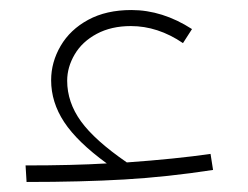

<svg xmlns="http://www.w3.org/2000/svg" viewBox="-20 -363 495 383"><path d="M405 -24Q314 -10 228.5 -5Q143 0 33 0L31 -33Q125 -33 193 -37Q134 -80 108 -119.5Q82 -159 82 -203Q82 -239 101 -271.5Q120 -304 156 -323.5Q192 -343 242 -343Q304 -343 363 -305L345 -277Q295 -311 241 -311Q202 -311 173 -295.5Q144 -280 129 -254.5Q114 -229 114 -202Q114 -159 141.5 -121Q169 -83 233 -39Q331 -46 400 -56Z"/></svg>

Font: FiraGO UltraLight
Style: Regular
Weight: 200
Designer: bBox Type
Foundry: bBox Type GmbH
Version: Version 1.001